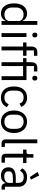

<svg xmlns="http://www.w3.org/2000/svg" viewBox="1550 -2368 831 3970"><g transform="rotate(90 1965.0 -383.5)"><path d="M415 -84H411Q364 12 260 12Q212 12 173 -7Q134 -26 106.5 -61Q79 -96 64.5 -146Q50 -196 50 -258Q50 -320 64.5 -370Q79 -420 106.5 -455Q134 -490 173 -509Q212 -528 260 -528Q314 -528 352.5 -504.5Q391 -481 411 -432H415V-740H495V0H415ZM282 -60Q309 -60 333.5 -67Q358 -74 376 -87.5Q394 -101 404.5 -120.5Q415 -140 415 -165V-357Q415 -378 404.5 -396.5Q394 -415 376 -428Q358 -441 333.5 -448.5Q309 -456 282 -456Q214 -456 175 -413.5Q136 -371 136 -302V-214Q136 -145 175 -102.5Q214 -60 282 -60Z M705 -637Q679 -637 667.5 -649.5Q656 -662 656 -682V-695Q656 -715 667.5 -727.5Q679 -740 705 -740Q731 -740 742.5 -727.5Q754 -715 754 -695V-682Q754 -662 742.5 -649.5Q731 -637 705 -637ZM665 -516H745V0H665Z M943 -446H859V-516H943V-620Q943 -674 971 -707Q999 -740 1056 -740H1134V-670H1023V-516H1134V-446H1023V0H943Z M1267 -446H1183V-516H1267V-620Q1267 -674 1295 -707Q1323 -740 1380 -740H1458V-670H1347V-516H1636V0H1556V-446H1347V0H1267ZM1596 -637Q1570 -637 1558.5 -649.5Q1547 -662 1547 -682V-695Q1547 -715 1558.5 -727.5Q1570 -740 1596 -740Q1622 -740 1633.5 -727.5Q1645 -715 1645 -695V-682Q1645 -662 1633.5 -649.5Q1622 -637 1596 -637Z M1998 12Q1944 12 1901 -7Q1858 -26 1828.5 -61Q1799 -96 1783.5 -146Q1768 -196 1768 -258Q1768 -320 1783.5 -370Q1799 -420 1828.5 -455Q1858 -490 1901 -509Q1944 -528 1998 -528Q2075 -528 2121.5 -494.5Q2168 -461 2191 -407L2124 -373Q2110 -413 2078 -435Q2046 -457 1998 -457Q1962 -457 1935 -445.5Q1908 -434 1890 -413.5Q1872 -393 1863 -364.5Q1854 -336 1854 -302V-214Q1854 -146 1890.5 -102.5Q1927 -59 1998 -59Q2095 -59 2138 -149L2196 -110Q2171 -54 2121.5 -21Q2072 12 1998 12Z M2498 12Q2446 12 2403 -7Q2360 -26 2329.5 -61.5Q2299 -97 2282 -146.5Q2265 -196 2265 -258Q2265 -319 2282 -369Q2299 -419 2329.5 -454.5Q2360 -490 2403 -509Q2446 -528 2498 -528Q2550 -528 2592.5 -509Q2635 -490 2666 -454.5Q2697 -419 2714 -369Q2731 -319 2731 -258Q2731 -196 2714 -146.5Q2697 -97 2666 -61.5Q2635 -26 2592.5 -7Q2550 12 2498 12ZM2498 -59Q2563 -59 2604 -99Q2645 -139 2645 -221V-295Q2645 -377 2604 -417Q2563 -457 2498 -457Q2433 -457 2392 -417Q2351 -377 2351 -295V-221Q2351 -139 2392 -99Q2433 -59 2498 -59Z M2948 0Q2906 0 2884.5 -23.5Q2863 -47 2863 -83V-740H2943V-70H3019V0Z M3244 0Q3202 0 3180.5 -23.5Q3159 -47 3159 -85V-446H3074V-516H3122Q3148 -516 3157.5 -526.5Q3167 -537 3167 -563V-659H3239V-516H3352V-446H3239V-70H3344V0Z M3856 0Q3811 0 3791.5 -24Q3772 -48 3767 -84H3762Q3745 -36 3706 -12Q3667 12 3613 12Q3531 12 3485.5 -30Q3440 -72 3440 -144Q3440 -217 3493.5 -256Q3547 -295 3660 -295H3762V-346Q3762 -401 3732 -430Q3702 -459 3640 -459Q3593 -459 3561.5 -438Q3530 -417 3509 -382L3461 -427Q3482 -469 3528 -498.5Q3574 -528 3644 -528Q3738 -528 3790 -482Q3842 -436 3842 -354V-70H3901V0ZM3626 -56Q3656 -56 3681 -63Q3706 -70 3724 -83Q3742 -96 3752 -113Q3762 -130 3762 -150V-235H3656Q3587 -235 3555.5 -215Q3524 -195 3524 -157V-136Q3524 -98 3551.5 -77Q3579 -56 3626 -56ZM3536 -744 3609 -779 3694 -609 3642 -585Z"/></g></svg>

Font: IBM Plex Sans
Style: Regular
Weight: 400
Designer: Mike Abbink, Paul van der Laan, Pieter van Rosmalen
Foundry: Bold Monday
Version: Version 3.005